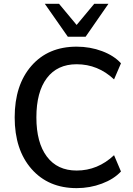

<svg xmlns="http://www.w3.org/2000/svg" viewBox="-20 -972 692 1002"><path d="M611.3 -77.1Q574.2 -37.1 511.7 -13.7Q449.2 9.8 379.9 9.8Q232.4 9.8 144.5 -90.3Q56.6 -190.4 56.6 -359.4Q56.6 -528.3 144 -628.4Q231.4 -728.5 379.9 -728.5Q450.2 -728.5 512.7 -705.1Q575.2 -681.6 611.3 -641.6L575.2 -557.6Q491.2 -636.7 379.9 -636.7Q279.3 -636.7 224.6 -564.5Q169.9 -492.2 169.9 -359.4Q169.9 -227.5 224.6 -154.8Q279.3 -82 379.9 -82Q490.2 -82 575.2 -162.1ZM213.9 -952.1H288.1L379.9 -841.8L471.7 -952.1H545.9L426.8 -780.3H334Z"/></svg>

Font: Min Sans Medium
Style: Regular
Weight: 500
Designer: Jinseong-Kim, NotoSansCJK, Nunito
Foundry: Jinseong-Kim
Version: Version 1.400;Glyphs 3.1.2 (3151)